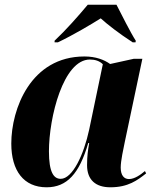

<svg xmlns="http://www.w3.org/2000/svg" viewBox="-20 -786 661 816"><path d="M212 -613V-606H226C291 -637 367 -682 408 -708C438 -681 484 -645 544 -606H556L557 -613C535 -647 495 -727 475 -766H353C313 -718 261 -659 212 -613ZM178 10C264 10 317 -47 355 -178H359C354 -149 350 -123 350 -84C350 -21 387 10 449 10C525 10 564 -20 601 -49L596 -59C577 -43 552 -25 528 -25C507 -25 493 -41 493 -74C493 -103 505 -156 510 -181L585 -536H548L448 -514C423 -532 387 -546 339 -546C110 -546 28 -322 28 -176C28 -60 81 10 178 10ZM238 -26C208 -26 188 -54 188 -143C188 -287 249 -533 362 -533C384 -533 403 -527 417 -513L359 -235C336 -128 288 -26 238 -26Z"/></svg>

Font: Noto Serif Display SemiCondensed ExtraBold
Style: Italic
Weight: 800
Width: 4
Italic angle: -12°
Designer: Monotype Design Team
Foundry: Monotype Imaging Inc.
Version: Version 2.009